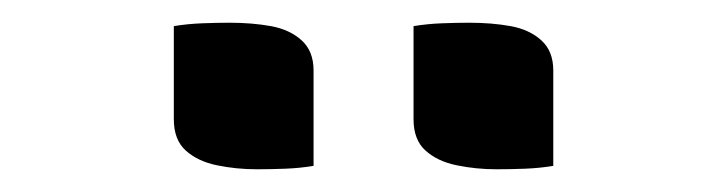

<svg xmlns="http://www.w3.org/2000/svg" viewBox="-20 -783 640 169"><path d="M133 -760Q145 -762 158 -762.5Q171 -763 182 -763Q202 -763 218.5 -760Q235 -757 245.5 -747.5Q256 -738 256 -721V-637Q244 -635 231 -634.5Q218 -634 206 -634Q188 -634 171 -637.5Q154 -641 143.5 -650.5Q133 -660 133 -678ZM344 -760Q356 -762 369 -762.5Q382 -763 393 -763Q413 -763 429.5 -760Q446 -757 456.5 -747.5Q467 -738 467 -721V-637Q455 -635 442 -634.5Q429 -634 417 -634Q399 -634 382 -637.5Q365 -641 354.5 -650.5Q344 -660 344 -678Z"/></svg>

Font: Recursive Monospace Casual Medium
Style: Regular
Weight: 500
Version: Version 1.047